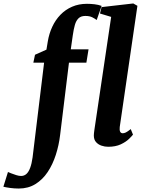

<svg xmlns="http://www.w3.org/2000/svg" viewBox="-148 -837 828 1108"><path d="M128 -599Q135.5 -643.5 153.8 -682.8Q172 -722 200.8 -751.8Q229.5 -781.5 268 -798.2Q306.5 -815 353.5 -815Q374.5 -815 396.8 -812.5Q419 -810 438.5 -803L410 -721.5Q400.5 -729 384.8 -737Q369 -745 344.5 -745Q319 -745 305 -731.2Q291 -717.5 284 -692.8Q277 -668 272 -633L260.5 -552.5H363L350.5 -475.5H250L199 -58.5Q192 1 174 56.8Q156 112.5 127 156Q98 199.5 56.5 225.2Q15 251 -39.5 251Q-65 251 -90.2 247.5Q-115.5 244 -128.5 240.5L-102 155.5Q-98 157.5 -84.2 163Q-70.5 168.5 -54.5 173.5Q-38.5 178.5 -26.5 178.5Q-8.5 178.5 4.5 166.8Q17.5 155 26.2 131.2Q35 107.5 40 71.5L106.5 -475.5H44.5L54 -521L120 -550.5ZM543 -104Q541 -87 545.2 -77.5Q549.5 -68 560.5 -68Q568.5 -68 578 -72.5Q587.5 -77 606.5 -92L619.5 -60Q613 -51.5 595.8 -34.8Q578.5 -18 548.8 -4Q519 10 476 10Q456.5 10 437.5 3.5Q418.5 -3 406 -17.2Q393.5 -31.5 393.5 -55Q393.5 -60.5 394.2 -67.8Q395 -75 396 -82Q397 -89 397.5 -93L493.5 -739.5L429 -759L438 -796L621 -817L645 -803.5Z"/></svg>

Font: Merriweather 28pt ExtraBold
Style: Italic
Weight: 800
Italic angle: -7.8°
Version: Version 2.101